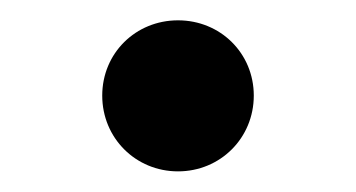

<svg xmlns="http://www.w3.org/2000/svg" viewBox="-20 -160 349 188"><path d="M154.3 7.8C195.8 7.8 228.5 -24.9 228.5 -66.4C228.5 -107.9 195.8 -140.1 154.3 -140.1C112.8 -140.1 80.1 -107.9 80.1 -66.4C80.1 -24.9 112.8 7.8 154.3 7.8Z"/></svg>

Font: Raveo Medium
Style: Regular
Weight: 500
Designer: Jakub Foglar, Rasmus Andersson (Inter)
Foundry: Jakubfoglar.com
Version: Version 1.100;Glyphs 3.2.3 (3260)